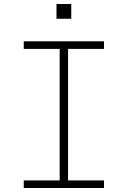

<svg xmlns="http://www.w3.org/2000/svg" viewBox="-20 -942 640 962"><path d="M99 0V-38H279V-697H99V-735H501V-697H321V-38H501V0ZM263 -848V-922H337V-848Z"/></svg>

Font: Iosevka SS04 XLt Ex
Style: Regular
Weight: 200
Width: 7
Monospace: yes
Designer: Belleve Invis
Foundry: Belleve Invis
Version: Version 19.0.0; ttfautohint (v1.8.4)